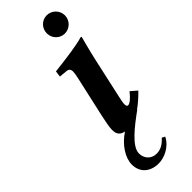

<svg xmlns="http://www.w3.org/2000/svg" viewBox="-283 -650 893 893"><g transform="rotate(-45 163.5 -203.0)"><path d="M208 -571C208 -538 234 -511 267 -511C300 -511 327 -538 327 -571C327 -604 300 -631 267 -631C234 -631 208 -604 208 -571ZM148 225C184 225 234 205 258 158L243 150C224 171 203 186 174 186C138 186 116 159 116 127C116 81 190 24 255 -23L253.1 -23.1C274.3 -37.7 296.6 -57.2 321 -82L290 -109C269 -82 250 -67 239 -67C234 -67 230 -71 230 -83C230 -92 232.8 -105.8 237 -125L281.3 -325.2C292.6 -376.1 311 -444 311 -444C311 -446.6 309 -447 305 -447C274 -436 185 -424 113 -416L109 -386L151 -382C160 -380.7 169.1 -376 169.1 -359.5C169.1 -350.4 167 -337.7 163 -320L118 -119C111.2 -88.2 105 -56 105 -39C105 -23.2 107.3 2.7 142.5 8.7C89.9 42.8 56 96 56 140C56 194 95 225 148 225Z"/></g></svg>

Font: Linux Libertine O
Style: Bold Italic
Weight: 700
Italic angle: -11.5°
Designer: Philipp H. Poll
Foundry: Philipp H. Poll
Version: Version 4.1.0